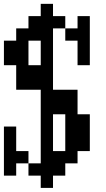

<svg xmlns="http://www.w3.org/2000/svg" viewBox="-20 -879 540 978"><path d="M250 -109.4H312.5V-296.9H250ZM125 -546.9H187.5V-671.9H125ZM0 -546.9V-671.9H62.5V-734.4H125V-796.9H187.5V-859.4H250V-796.9H312.5V-734.4H375V-796.9H437.5V-546.9H375V-671.9H312.5V-734.4H250V-421.9H375V-296.9H437.5V-109.4H375V-46.9H312.5V15.6H250V78.1H187.5V15.6H125V-46.9H187.5V-421.9H62.5V-546.9ZM0 15.6V-234.4H62.5V-109.4H125V-46.9H62.5V15.6Z"/></svg>

Font: KH Dot Dougenzaka 16
Style: Regular
Weight: 400
Designer: Original version for X68000 by Keitarou Hiraki (http://hp.vector.co.jp/authors/VA000874/) / TrueType conversion by Homem
Version: Version 1.00.20150527